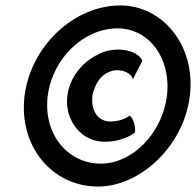

<svg xmlns="http://www.w3.org/2000/svg" viewBox="-20 -671 719 704"><path d="M319 -321C320 -327 321 -333 324 -339C334 -374 358 -403 391 -411C425 -420 462 -404 467 -380L502 -448C495 -466 468 -487 420 -489C412 -490 402 -489 394 -488C375 -486 357 -481 341 -472C284 -445 236 -390 227 -320C224 -298 226 -277 231 -258C248 -195 303 -144 380 -152C427 -154 465 -177 475 -185C478 -208 468 -240 455 -247C446 -240 427 -229 402 -227C343 -216 312 -262 319 -321ZM155 -319C172 -456 286 -567 411 -567C527 -567 609 -456 592 -319C575 -183 466 -71 350 -71C225 -71 138 -183 155 -319ZM70 -319C48 -136 170 13 339 13C495 13 654 -136 676 -319C699 -503 577 -651 421 -651C252 -651 93 -503 70 -319Z"/></svg>

Font: Bluebird
Style: NrwObl
Weight: 400
Designer: Jasper
Foundry: Cannot Into Space Fonts
Version: Version 0.98